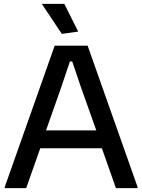

<svg xmlns="http://www.w3.org/2000/svg" viewBox="-20 -977 739 997"><path d="M5 -7 264 -740H435L694 -7V0H582L509 -207H189L116 0H5ZM480 -300 400 -525 355 -658H343L298 -524L219 -300ZM301 -801 197 -957H314L386 -813Z"/></svg>

Font: Encode Sans Normal
Style: Medium
Weight: 500
Designer: Pablo Impallari, Andres Torresi
Foundry: Pablo Impallari, Andres Torresi
Version: Version 1.000; ttfautohint (v1.00) -l 8 -r 50 -G 200 -x 14 -